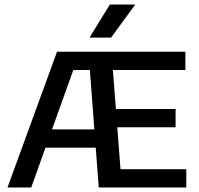

<svg xmlns="http://www.w3.org/2000/svg" viewBox="-20 -822 874 842"><path d="M13 0 230 -595H418V-515H301.5L117 0ZM144.5 -174.5 168 -254.5H429V-174.5ZM413 0 368 -595H793V-515H475L508.5 -80H797V0ZM447 -264V-344H750V-264ZM372.5 -657 461.5 -802H573L467 -657Z"/></svg>

Font: Encode Sans SC Medium
Style: Regular
Weight: 500
Version: Version 3.002